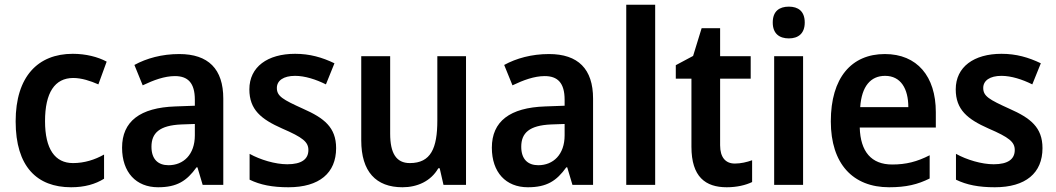

<svg xmlns="http://www.w3.org/2000/svg" viewBox="-20 -780 4456 810"><path d="M280 10C337 10 382 -3 419 -26V-128C380 -106 336 -92 288 -92C212 -92 170 -151 170 -269C170 -389 211 -451 289 -451C324 -451 361 -439 395 -424L430 -520C393 -540 342 -553 287 -553C140 -553 46 -457 46 -268C46 -77 136 10 280 10Z M736 -552C663 -552 598 -534 547 -506L582 -420C628 -442 674 -459 718 -459C772 -459 802 -431 802 -359V-334L720 -331C571 -326 495 -268 495 -157C495 -53 554 10 647 10C727 10 768 -17 809 -74H813L835 0H922V-364C922 -489 859 -552 736 -552ZM745 -255 802 -257V-209C802 -128 754 -83 691 -83C647 -83 619 -108 619 -161C619 -219 653 -251 745 -255Z M1398 -155C1398 -243 1347 -282 1259 -321C1173 -360 1148 -374 1148 -409C1148 -440 1176 -460 1225 -460C1266 -460 1313 -445 1355 -424L1391 -513C1339 -538 1287 -553 1225 -553C1109 -553 1032 -498 1032 -403C1032 -317 1082 -277 1170 -238C1258 -200 1281 -181 1281 -147C1281 -109 1253 -87 1192 -87C1141 -87 1078 -106 1033 -131V-22C1078 0 1129 10 1197 10C1327 10 1398 -50 1398 -155Z M1946 -543H1825V-272C1825 -155 1798 -92 1709 -92C1652 -92 1626 -133 1626 -216V-543H1504V-188C1504 -56 1566 10 1678 10C1741 10 1798 -16 1829 -70H1835L1851 0H1946Z M2296 -552C2223 -552 2158 -534 2107 -506L2142 -420C2188 -442 2234 -459 2278 -459C2332 -459 2362 -431 2362 -359V-334L2280 -331C2131 -326 2055 -268 2055 -157C2055 -53 2114 10 2207 10C2287 10 2328 -17 2369 -74H2373L2395 0H2482V-364C2482 -489 2419 -552 2296 -552ZM2305 -255 2362 -257V-209C2362 -128 2314 -83 2251 -83C2207 -83 2179 -108 2179 -161C2179 -219 2213 -251 2305 -255Z M2744 0V-760H2622V0Z M3080 -90C3041 -90 3018 -116 3018 -167V-448H3147V-543H3018V-661H2940L2904 -544L2831 -505V-448H2897V-161C2897 -34 2956 10 3046 10C3089 10 3126 1 3153 -12V-104C3131 -96 3105 -90 3080 -90Z M3308 -752C3268 -752 3240 -733 3240 -685C3240 -638 3268 -618 3308 -618C3347 -618 3375 -638 3375 -685C3375 -733 3347 -752 3308 -752ZM3368 -543H3246V0H3368Z M3713 -552C3572 -552 3485 -452 3485 -268C3485 -89 3578 10 3731 10C3803 10 3852 -2 3902 -27V-125C3849 -98 3803 -86 3744 -86C3656 -86 3610 -140 3607 -242H3928V-307C3928 -458 3849 -552 3713 -552ZM3714 -460C3780 -460 3812 -406 3812 -328H3609C3615 -416 3653 -460 3714 -460Z M4378 -155C4378 -243 4327 -282 4239 -321C4153 -360 4128 -374 4128 -409C4128 -440 4156 -460 4205 -460C4246 -460 4293 -445 4335 -424L4371 -513C4319 -538 4267 -553 4205 -553C4089 -553 4012 -498 4012 -403C4012 -317 4062 -277 4150 -238C4238 -200 4261 -181 4261 -147C4261 -109 4233 -87 4172 -87C4121 -87 4058 -106 4013 -131V-22C4058 0 4109 10 4177 10C4307 10 4378 -50 4378 -155Z"/></svg>

Font: Noto Sans Thai Looped SemiCondensed SemiBold
Style: Regular
Weight: 600
Width: 4
Designer: Sasikarn Vongin, Ben Mitchell
Foundry: The Fontpad Ltd
Version: Version 1.001